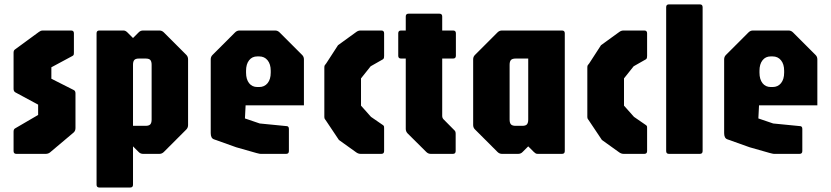

<svg xmlns="http://www.w3.org/2000/svg" viewBox="-20 -686 3704 856"><path d="M53 0Q40.5 0 40.5 -12.5V-99Q40.5 -110.5 48 -114L150 -173.5V-219.5L48 -274.5Q40.5 -279 40.5 -290V-451Q40.5 -456 42 -459.8Q43.5 -463.5 47.5 -466L154 -544Q159 -547.5 162.5 -548.8Q166 -550 170 -550H297Q309.5 -550 309.5 -537.5V-453.5Q309.5 -445 308.5 -442Q307.5 -439 303 -436.5L209 -386V-335L308 -285Q316.5 -281.5 316.5 -270V-115Q316.5 -102.5 308 -95L203 -6.5Q195 0 183 0Z M423 150Q410.5 150 410.5 137.5V-537.5Q410.5 -550 423 -550H530.5Q539.5 -550 548 -541.5L573 -516.5L598 -541.5Q606 -550 618 -550H690.5Q702 -550 710.5 -541.5L810.5 -441.5Q818.5 -433.5 818.5 -421.5V-128.5Q818.5 -116.5 810.5 -108.5L710.5 -8.5Q702 0 690.5 0H618Q606 0 598 -8.5L573 -33.5V137.5Q573 150 560.5 150ZM573 -125H629Q644 -125 650 -131.5Q656 -138 656 -153V-397Q656 -412 650.2 -418.5Q644.5 -425 629 -425H599.5Q584.5 -425 578.8 -418.5Q573 -412 573 -397Z M1143 0Q1138 0 1132.8 -1.5Q1127.5 -3 1122.5 -4L1033 -29.5L933.5 -65Q919.5 -70 919.5 -92.5V-421.5Q919.5 -433.5 928 -441.5L1028 -541.5Q1036.5 -550 1048 -550H1206.5Q1218 -550 1226.5 -541.5L1326.5 -441.5Q1335 -433.5 1335 -421.5V-216.5H1075L1072 -158L1138 -135.5L1260 -123.5Q1268 -122 1268 -111V-12.5Q1268 0 1255.5 0ZM1127.5 -298H1135.5Q1159 -298 1173 -315.2Q1187 -332.5 1187 -362V-370.5Q1187 -400 1173 -417.2Q1159 -434.5 1135.5 -434.5H1127Q1104 -434.5 1090.5 -417.2Q1077 -400 1077 -370.5V-362Q1077 -332.5 1090.5 -315.2Q1104 -298 1127.5 -298Z M1588.5 0Q1577.5 0 1568.5 -6.5L1491 -62L1434.5 -146.5Q1430.5 -153 1428.2 -155.5Q1426 -158 1426 -165.5V-384.5Q1426 -392 1427.8 -394.8Q1429.5 -397.5 1434.5 -403.5L1487 -484.5L1568.5 -543.5Q1572.5 -546.5 1577 -548.2Q1581.5 -550 1588.5 -550H1680Q1692.5 -550 1692.5 -537.5V-437Q1692.5 -433 1691.8 -428.5Q1691 -424 1687 -421.5L1632.5 -390.5L1589.5 -336.5V-215L1634 -165L1687 -128.5Q1692 -125.5 1692.2 -121.2Q1692.5 -117 1692.5 -113V-12.5Q1692.5 0 1680 0Z M1900.5 0Q1889 0 1880.5 -8.5L1797 -91.5Q1789 -100 1789 -111.5V-425H1768Q1755.5 -425 1755.5 -437.5V-537.5Q1755.5 -550 1768 -550H1789V-612.5Q1789 -625 1801.5 -625H1939Q1951.5 -625 1951.5 -612.5V-550H2000Q2012.5 -550 2012.5 -537.5V-437.5Q2012.5 -425 2000 -425H1951.5V-169.5Q1951.5 -160 1957.5 -154L2006.5 -104.5Q2011.5 -100 2011.5 -89.5V-12.5Q2011.5 0 1999 0Z M2218 0Q2206.5 0 2198 -8.5L2098 -108.5Q2089.5 -116.5 2089.5 -128.5V-421.5Q2089.5 -433.5 2098 -441.5L2198 -541.5Q2206.5 -550 2218 -550H2485.5Q2498 -550 2498 -537.5V-12.5Q2498 0 2485.5 0H2377.5Q2371 0 2367.5 -2.5Q2364 -5 2360 -8.5L2335 -33.5L2310 -8.5Q2302 0 2290 0ZM2279 -125H2308.5Q2323.5 -125 2329.2 -131.5Q2335 -138 2335 -153V-425H2279.5Q2264 -425 2258 -418.5Q2252 -412 2252 -397V-153Q2252 -138 2258 -131.5Q2264 -125 2279 -125Z M2761 0Q2750 0 2741 -6.5L2663.5 -62L2607 -146.5Q2603 -153 2600.8 -155.5Q2598.5 -158 2598.5 -165.5V-384.5Q2598.5 -392 2600.2 -394.8Q2602 -397.5 2607 -403.5L2659.5 -484.5L2741 -543.5Q2745 -546.5 2749.5 -548.2Q2754 -550 2761 -550H2852.5Q2865 -550 2865 -537.5V-437Q2865 -433 2864.2 -428.5Q2863.5 -424 2859.5 -421.5L2805 -390.5L2762 -336.5V-215L2806.5 -165L2859.5 -128.5Q2864.5 -125.5 2864.8 -121.2Q2865 -117 2865 -113V-12.5Q2865 0 2852.5 0Z M2962.5 0Q2950 0 2950 -12.5V-654Q2950 -666.5 2962.5 -666.5H3100Q3112.5 -666.5 3112.5 -654V-12.5Q3112.5 0 3100 0Z M3432 0Q3427 0 3421.8 -1.5Q3416.5 -3 3411.5 -4L3322 -29.5L3222.5 -65Q3208.5 -70 3208.5 -92.5V-421.5Q3208.5 -433.5 3217 -441.5L3317 -541.5Q3325.5 -550 3337 -550H3495.5Q3507 -550 3515.5 -541.5L3615.5 -441.5Q3624 -433.5 3624 -421.5V-216.5H3364L3361 -158L3427 -135.5L3549 -123.5Q3557 -122 3557 -111V-12.5Q3557 0 3544.5 0ZM3416.5 -298H3424.5Q3448 -298 3462 -315.2Q3476 -332.5 3476 -362V-370.5Q3476 -400 3462 -417.2Q3448 -434.5 3424.5 -434.5H3416Q3393 -434.5 3379.5 -417.2Q3366 -400 3366 -370.5V-362Q3366 -332.5 3379.5 -315.2Q3393 -298 3416.5 -298Z"/></svg>

Font: Jaro 24pt
Style: Regular
Weight: 400
Designer: Agyei Archer, Celine Hurka, Mirko Velimirović
Version: Version 1.000